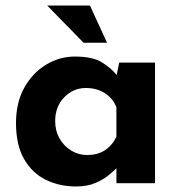

<svg xmlns="http://www.w3.org/2000/svg" viewBox="-20 -664 654 696"><path d="M256 12Q195 12 145.5 -12.5Q96 -37 67 -88Q38 -139 38 -218Q38 -292 68 -346Q98 -400 147 -429.5Q196 -459 251 -459Q316 -459 349.5 -438Q383 -417 403 -392L412 -437H542V0H402V-54Q392 -44 372.5 -28Q353 -12 324 0Q295 12 256 12ZM296 -102Q369 -102 402 -168V-275Q390 -307 360.5 -326Q331 -345 291 -345Q246 -345 213 -311.5Q180 -278 180 -225Q180 -190 196 -162Q212 -134 238.5 -118Q265 -102 296 -102ZM151 -644H306L368 -509H283Z"/></svg>

Font: Synthetic
Style: Bold
Weight: 700
Designer: Santiago Orozco
Foundry: Typemade
Version: Version 2.000; ttfautohint (v1.8.4.7-5d5b)